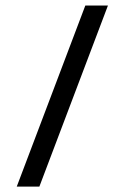

<svg xmlns="http://www.w3.org/2000/svg" viewBox="-20 -687 418 707"><path d="M294.2 -666.7H377.5L125 0H41.7Z"/></svg>

Font: Yulong
Style: Italic
Weight: 400
Italic angle: -14.25°
Designer: GGBotNet
Foundry: f0n7.com
Version: 1.00